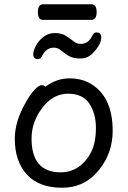

<svg xmlns="http://www.w3.org/2000/svg" viewBox="-20 -862 602 906"><path d="M266.6 -48.8Q314 -48.8 350.8 -74.5Q387.7 -100.1 410.2 -144.5Q432.6 -189 432.6 -257.8Q432.6 -326.2 401.6 -373Q370.6 -419.9 300.8 -419.9Q231 -419.9 179.9 -353.5Q128.9 -287.1 128.9 -208Q128.9 -48.8 266.6 -48.8ZM272.9 23.9Q163.6 23.9 106.7 -38.6Q49.8 -101.1 49.8 -207Q49.8 -289.1 100.6 -377Q120.6 -414.1 141.6 -437Q162.6 -460 176.8 -460Q189.9 -460 194.8 -453.1Q246.6 -492.2 308.6 -492.2Q370.6 -492.2 416 -461.9Q511.7 -398.9 511.7 -245.1Q511.7 -141.1 448.7 -62Q380.9 23.9 272.9 23.9ZM159.7 -583Q136.7 -583 136.7 -606Q136.7 -621.1 148.7 -644.5Q160.6 -668 183.8 -687Q207 -706.1 239 -706.1Q271 -706.1 291.5 -692.6Q312 -679.2 327.4 -667Q342.8 -654.8 359.9 -654.8Q397 -654.8 416 -693.8Q422.9 -709 433.6 -709Q458 -709 458 -686Q458 -654.8 422.9 -616.2Q397 -585.9 359.9 -585.9Q323.7 -585.9 303.2 -598.9Q282.7 -611.8 267.3 -624.5Q252 -637.2 234.9 -637.2Q197.8 -637.2 178.7 -598.1Q171.9 -583 159.7 -583ZM410.6 -768.1H182.6Q158.7 -768.1 158.7 -804.9Q158.7 -841.8 183.6 -841.8H411.6Q436 -841.8 436 -804.9Q436 -768.1 410.6 -768.1Z"/></svg>

Font: LXGW WenKai GB Screen
Style: Regular
Weight: 400
Designer: LXGW / Fontworks Inc.
Foundry: LXGW / Fontworks Inc.
Version: Version 1.321;February 19, 2024;FontCreator 14.0.0.2901 64-b